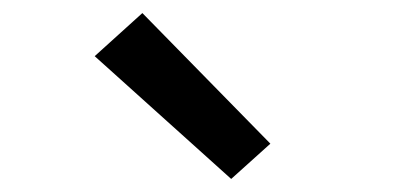

<svg xmlns="http://www.w3.org/2000/svg" viewBox="-20 -830 640 294"><path d="M334 -556 125 -744 198 -810 394 -610Z"/></svg>

Font: Iosevka Slab Medium Extended
Style: Regular
Weight: 500
Width: 7
Monospace: yes
Designer: Belleve Invis
Foundry: Belleve Invis
Version: Version 11.1.1; ttfautohint (v1.8.3)